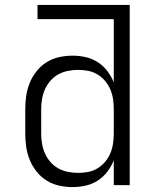

<svg xmlns="http://www.w3.org/2000/svg" viewBox="-20 -755 640 783"><path d="M276 8Q248 8 221 2Q194 -4 170.5 -18.5Q147 -33 129.5 -55Q112 -77 101.5 -102.5Q91 -128 87 -155Q83 -182 83 -210V-310Q83 -338 87 -365Q91 -392 101.5 -417.5Q112 -443 129.5 -465Q147 -487 170.5 -501.5Q194 -516 221 -522Q248 -528 276 -528Q303 -528 329.5 -522Q356 -516 378.5 -501.5Q401 -487 417.5 -465.5Q434 -444 444 -419V-677H133V-735H509V0H444V-101Q434 -76 417.5 -54.5Q401 -33 378.5 -18.5Q356 -4 329.5 2Q303 8 276 8ZM299 -50H300Q320 -50 340.5 -54Q361 -58 378.5 -69Q396 -80 409 -95.5Q422 -111 430 -130Q438 -149 441 -169.5Q444 -190 444 -210V-310Q444 -330 441 -350.5Q438 -371 430 -390Q422 -409 408.5 -425Q395 -441 377.5 -451.5Q360 -462 340 -466Q320 -470 299 -470Q278 -470 257.5 -466Q237 -462 218.5 -452Q200 -442 186 -426Q172 -410 163.5 -391Q155 -372 151.5 -351.5Q148 -331 148 -310V-210Q148 -189 151.5 -168.5Q155 -148 163.5 -129Q172 -110 186 -94Q200 -78 218.5 -68Q237 -58 257.5 -54Q278 -50 299 -50Z"/></svg>

Font: Iosevka Aile Light
Style: Regular
Weight: 300
Designer: Belleve Invis
Foundry: Belleve Invis
Version: Version 27.3.5; ttfautohint (v1.8.4)